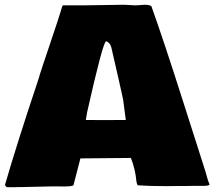

<svg xmlns="http://www.w3.org/2000/svg" viewBox="-39 -758 887 795"><path d="M828.6 5.4Q828.1 11.7 801.8 11.7H756.8L726.6 12.2H696.8L649.4 12.7Q578.6 12.7 531.7 9.3Q530.3 8.8 528.3 3.4L525.9 -6.8Q521.5 -57.1 502.9 -104L293.9 -102.1Q292 -93.8 281.2 -52.7Q270.5 -11.7 265.1 9.3Q260.3 14.2 218.8 14.2L206.5 13.7H178.2L51.3 16.6H36.6L22.9 17.1H-11.2Q-14.6 13.7 -18.6 8.3Q30.3 -160.6 113.8 -410.6L125 -445.3H124.5L137.7 -485.8Q144 -505.4 174.1 -594.2Q204.1 -683.1 211.7 -709Q219.2 -734.9 220.7 -735.8H301.8L475.1 -738.3L522 -735.8L560.5 -738.3Q589.8 -738.3 589.8 -726.6Q638.7 -590.3 720.2 -334.5Q801.8 -78.6 812 -46.9L818.8 -22.5Q822.3 -9.3 828.6 5.4ZM345.2 -261.2 365.2 -260.7 481.9 -261.2Q474.6 -319.3 470.7 -346.7L452.1 -430.2Q422.9 -559.6 421.9 -562Q420.9 -564.5 420.2 -566.7Q419.4 -568.8 418.9 -569.6Q418.5 -570.3 417.7 -572.3Q417 -574.2 416.3 -575Q415.5 -575.7 414.6 -577.1Q411.1 -583 400.4 -587.4Q387.2 -584.5 321.8 -293.5L316.4 -261.2Z"/></svg>

Font: Bowlby One
Style: Regular
Weight: 400
Designer: vernon adams
Foundry: vernon adams
Version: Version 1.000